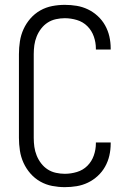

<svg xmlns="http://www.w3.org/2000/svg" viewBox="-20 -763 540 791"><path d="M247 8Q221 8 195 3Q169 -2 146 -15Q123 -28 105.5 -48Q88 -68 77 -92Q66 -116 62 -142.5Q58 -169 58 -195V-540Q58 -566 62 -592.5Q66 -619 77 -643Q88 -667 105.5 -687Q123 -707 146 -720Q169 -733 195 -738Q221 -743 247 -743Q272 -743 296 -739Q320 -735 342 -724.5Q364 -714 382.5 -697Q401 -680 413 -658.5Q425 -637 430.5 -613Q436 -589 436 -564V-559H375V-563Q375 -588 366.5 -612.5Q358 -637 340 -655Q322 -673 297 -680.5Q272 -688 247 -688Q229 -688 210.5 -684Q192 -680 176.5 -670Q161 -660 149.5 -645Q138 -630 131 -612.5Q124 -595 121.5 -577Q119 -559 119 -540V-195Q119 -176 121.5 -158Q124 -140 131 -122.5Q138 -105 149.5 -90Q161 -75 176.5 -65Q192 -55 210.5 -51Q229 -47 247 -47Q272 -47 297 -54.5Q322 -62 340 -80Q358 -98 366.5 -122.5Q375 -147 375 -172V-176H436V-171Q436 -146 430.5 -122Q425 -98 413 -76.5Q401 -55 382.5 -38Q364 -21 342 -10.5Q320 0 296 4Q272 8 247 8Z"/></svg>

Font: Iosevka Light
Style: Regular
Weight: 300
Monospace: yes
Designer: Belleve Invis
Foundry: Belleve Invis
Version: Version 32.5.0; ttfautohint (v1.8.4)